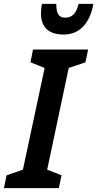

<svg xmlns="http://www.w3.org/2000/svg" viewBox="-63 -969 501 989"><path d="M265 -791C345 -791 400 -847 418 -949H342C329 -897 307 -878 272 -878C237 -878 227 -904 227 -949H153C150 -932 148 -915 148 -900C148 -836 181 -791 265 -791ZM-43 0H240L254 -66L180 -95L291 -619L377 -648L391 -714H107L94 -648L167 -619L55 -95L-29 -66Z"/></svg>

Font: Noto Sans ExtraCondensed
Style: Bold Italic
Weight: 700
Width: 2
Italic angle: -12°
Designer: Monotype Design Team
Foundry: Monotype Imaging Inc.
Version: Version 2.013